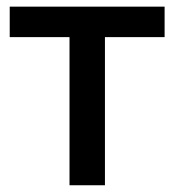

<svg xmlns="http://www.w3.org/2000/svg" viewBox="-20 -549 517 569"><path d="M186 0V-439H8.8V-529.3H467.8V-439H291V0Z"/></svg>

Font: Inter 24pt Medium
Style: Regular
Weight: 500
Designer: Rasmus Andersson
Foundry: rsms
Version: Version 4.001;git-66647c0bb